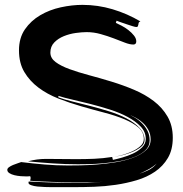

<svg xmlns="http://www.w3.org/2000/svg" viewBox="-20 -765 750 789"><path d="M10 -67Q10 -73 17 -78Q24 -83 33.5 -87Q43 -91 52.5 -94Q62 -97 67 -99Q115 -93 163 -89Q211 -85 259 -85Q277 -85 309 -85.5Q341 -86 379 -89Q417 -92 456 -98.5Q495 -105 527 -117Q559 -129 579 -147Q599 -165 599 -192Q599 -214 589.5 -231.5Q580 -249 564.5 -262.5Q549 -276 530 -285Q523 -289 515 -292Q523 -288 530 -284Q548 -274 562.5 -259.5Q577 -245 586 -227.5Q595 -210 595 -188Q595 -164 577.5 -147.5Q560 -131 532.5 -120Q505 -109 471.5 -103Q438 -97 405 -94Q372 -91 344 -90.5Q316 -90 300 -90Q249 -90 197.5 -93.5Q146 -97 95 -102Q113 -107 131.5 -109.5Q150 -112 169 -112Q201 -112 232 -111.5Q263 -111 294 -111Q331 -111 367 -112.5Q403 -114 441 -120L444 -108Q459 -111 482 -117.5Q505 -124 526.5 -134Q548 -144 563.5 -159Q579 -174 579 -194Q579 -223 558 -245Q537 -267 504.5 -284.5Q472 -302 431 -315Q390 -328 350.5 -338Q311 -348 276 -356Q241 -364 220 -371V-365Q241 -357 275 -348.5Q309 -340 348.5 -330Q388 -320 428 -307.5Q468 -295 500.5 -278Q533 -261 553.5 -239Q574 -217 574 -189Q574 -173 559 -161Q544 -149 523.5 -140.5Q503 -132 482 -127Q461 -122 450 -120Q463 -123 483.5 -128.5Q504 -134 523.5 -143Q543 -152 557 -164.5Q571 -177 571 -194Q571 -222 549 -241Q527 -260 491 -275Q455 -290 409 -302Q363 -314 314.5 -328Q266 -342 220 -360Q174 -378 138 -405Q102 -432 80 -469Q58 -506 58 -558Q58 -609 82.5 -644.5Q107 -680 145.5 -702.5Q184 -725 230 -735Q276 -745 319 -745Q382 -745 442.5 -727Q503 -709 557 -677Q551 -675 550 -671.5Q549 -668 548.5 -664Q548 -660 546.5 -657Q545 -654 540 -654Q536 -654 524.5 -657.5Q513 -661 500 -665.5Q487 -670 475 -674Q463 -678 459 -680L456 -671Q465 -667 479.5 -659.5Q494 -652 507.5 -641.5Q521 -631 530.5 -619Q540 -607 540 -595Q540 -582 528 -582Q513 -582 492.5 -590Q472 -598 447 -607.5Q422 -617 393.5 -625Q365 -633 336 -633Q317 -633 291.5 -629.5Q266 -626 242.5 -616.5Q219 -607 203 -590.5Q187 -574 187 -549Q187 -526 208.5 -510Q230 -494 265.5 -481Q301 -468 346 -456Q391 -444 438.5 -429.5Q486 -415 531 -396Q576 -377 611.5 -350Q647 -323 668.5 -286Q690 -249 690 -199Q690 -150 670 -116Q650 -82 617 -59.5Q584 -37 542 -24.5Q500 -12 455.5 -5.5Q411 1 367.5 2.5Q324 4 289 4H189Q180 4 164.5 3.5Q149 3 134 1.5Q119 0 108 -4Q97 -8 97 -14L98 -19Q139 -17 179 -15.5Q219 -14 260 -14Q298 -14 336 -14Q370 -15 404 -18Q387 -17 370 -16Q349 -16 329 -16H289Q195 -16 104 -22Q106 -30 106 -33Q106 -37 104 -41Q102 -41 98.5 -40.5Q95 -40 90 -40Q79 -40 65.5 -41Q52 -42 39.5 -45Q27 -48 18.5 -53.5Q10 -59 10 -67ZM624 -93Q607 -78 588 -68Q571 -59 553 -51Q571 -57 588 -65Q607 -73 624 -93Z"/></svg>

Font: Finger Paint
Style: Regular
Weight: 400
Designer: Ralph du Carrois
Foundry: Ralph du Carrois
Version: Version 1.001